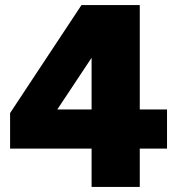

<svg xmlns="http://www.w3.org/2000/svg" viewBox="-20 -741 702 761"><path d="M343 -152H20V-293L303 -721H534V-307H642V-152H534V0H343ZM343 -307V-512L207 -307Z"/></svg>

Font: Mona Sans Black
Style: Regular
Weight: 900
Designer: Deni Anggara
Foundry: GitHub
Version: Version 2.000